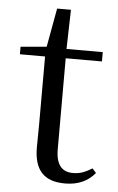

<svg xmlns="http://www.w3.org/2000/svg" viewBox="-51 -708 469 760"><g transform="rotate(5 183.5 -328.5)"><path d="M236 15C288 15 327 -3 355 -37L340 -54C313 -38 294 -29 264 -29C220 -29 196 -56 196 -118V-479H340V-516H196L200 -672H145L117 -518L14 -509V-479H114V-207C114 -171 113 -150 113 -118C113 -28 152 15 236 15Z"/></g></svg>

Font: Harano Aji Mincho K1
Style: Regular
Weight: 400
Foundry: Masamichi Hosoda
Version: HaranoAjiMinchoK1-Regular version 20230610;ttx 4.39.4